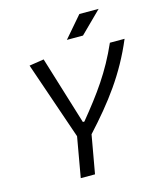

<svg xmlns="http://www.w3.org/2000/svg" viewBox="-129 -987 904 1080"><g transform="rotate(-15 323.0 -447.0)"><path d="M205.6 0H288.6L328.1 -222.7C465.3 -372.6 568.4 -507.3 646.5 -693.4H561C493.2 -539.6 416 -434.6 307.6 -302.2H298.8L176.8 -699.2L91.3 -686L246.6 -233.4ZM331.5 -771.5H425.3L549.3 -894H437Z"/></g></svg>

Font: Cascadia Code PL SemiLight
Style: Italic
Weight: 350
Italic angle: -10°
Monospace: yes
Designer: Aaron Bell
Foundry: Saja Typeworks
Version: Version 2404.023